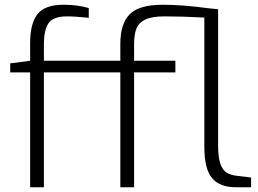

<svg xmlns="http://www.w3.org/2000/svg" viewBox="-20 -789 1087 809"><path d="M1038 -41V0H973Q906 0 873.5 -38.5Q841 -77 841 -171V-715Q749 -720 673 -720Q621 -720 593 -707Q565 -694 555 -669Q545 -644 545 -602V-533H719V-484H545V0H487V-484H165V0H107V-484H23V-522L107 -533V-608Q107 -690 138 -729.5Q169 -769 248 -769Q307 -769 354 -755V-714Q296 -720 263 -720Q205 -720 185 -692Q165 -664 165 -602V-533H487V-604Q487 -689 526.5 -729Q566 -769 666 -769Q748 -769 852 -755Q889 -751 899 -750V-177Q899 -126 908.5 -99Q918 -72 935 -61.5Q952 -51 980 -48Z"/></svg>

Font: Exo Light
Style: Regular
Weight: 300
Designer: Natanael Gama
Foundry: Natanael Gama
Version: Version 1.500; ttfautohint (v1.6)